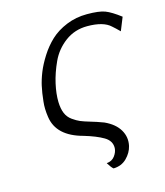

<svg xmlns="http://www.w3.org/2000/svg" viewBox="-107 -616 751 872"><g transform="rotate(-15 268.5 -180.0)"><path d="M101 -273 100 -269Q107 -301 120 -333.5Q133 -366 156.5 -403Q180 -440 210.5 -468.5Q241 -497 286 -515.5Q331 -534 383 -534Q440 -534 467.5 -523.5Q495 -513 537 -481L512 -419Q493 -438 479 -450Q446 -481 370 -481Q311 -481 266 -447.5Q221 -414 198 -364Q175 -314 164.5 -267Q154 -220 155 -182Q156 -150 165 -128.5Q174 -107 193 -93.5Q212 -80 227.5 -73.5Q243 -67 273.5 -58Q304 -49 319 -43L333 -38Q381 -16 401.5 19Q422 54 413 94Q406 124 381.5 148.5Q357 173 319 174Q309 166 295 143Q320 141 333.5 123Q347 105 348 86Q349 52 316 32.5Q283 13 226 -4Q105 -36 92 -129Q86 -169 90 -202Q94 -242 101 -273Z"/></g></svg>

Font: Coval
Style: ExtraLight Italic
Weight: 200
Foundry: Context Ltd
Version: Version 001.000